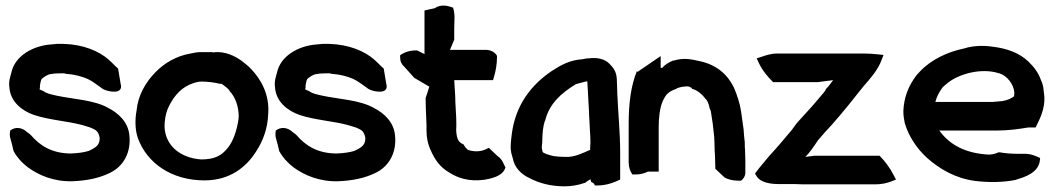

<svg xmlns="http://www.w3.org/2000/svg" viewBox="-20 -644 3726 678"><path d="M13 -337C16 -285 57 -253 100 -238C154 -220 222 -216 272 -202C283 -198 294 -196 300 -193H301C322 -184 327 -179 332 -158C333 -132 319 -123 293 -111C277 -106 256 -103 231 -102C162 -102 120 -131 89 -167C84 -172 83 -172 76 -177C57 -196 32 -196 16 -183C14 -173 14 -163 17 -154C21 -140 25 -125 28 -110L29 -109C39 -90 56 -70 80 -52C116 -26 169 -2 236 -4C290 -6 331 -16 365 -32C418 -56 443 -108 437 -165C433 -214 397 -245 362 -263C313 -291 237 -294 181 -306C159 -311 144 -314 134 -322C131 -324 121 -327 120 -328C120 -329 120 -331 121 -334V-342C122 -348 124 -360 127 -365C133 -371 149 -381 156 -382H157C166 -384 177 -385 190 -385H207C207 -385 210 -384 214 -383H217C243 -381 270 -374 290 -365C309 -356 324 -343 343 -330C359 -320 418 -308 406 -348L397 -402C388 -409 380 -419 363 -434C330 -463 275 -487 205 -489H180C174 -488 169 -488 159 -487C95 -482 32 -446 20 -387C17 -375 10 -358 13 -337Z M462 -252C457 -225 456 -187 467 -156C499 -68 586 -7 702 -7C792 -7 850 -54 885 -110C909 -147 925 -190 927 -240C933 -310 901 -365 866 -401C856 -412 846 -419 836 -427V-428H835C813 -444 776 -465 733 -459C733 -459 731 -460 726 -460H690C677 -460 666 -458 653 -455C604 -447 560 -421 530 -390C494 -354 467 -307 462 -252ZM561 -196C561 -220 565 -241 572 -259C588 -296 613 -329 649 -345C661 -350 677 -356 690 -356C713 -356 736 -353 757 -348H763C774 -339 785 -333 791 -323V-322C810 -303 823 -269 823 -232C823 -230 822 -228 822 -222C817 -186 804 -145 783 -120C761 -94 738 -81 690 -81C619 -86 564 -128 561 -196Z M951 -337C954 -285 995 -253 1038 -238C1092 -220 1160 -216 1210 -202C1221 -198 1232 -196 1238 -193H1239C1260 -184 1265 -179 1270 -158C1271 -132 1257 -123 1231 -111C1215 -106 1194 -103 1169 -102C1100 -102 1058 -131 1027 -167C1022 -172 1021 -172 1014 -177C995 -196 970 -196 954 -183C952 -173 952 -163 955 -154C959 -140 963 -125 966 -110L967 -109C977 -90 994 -70 1018 -52C1054 -26 1107 -2 1174 -4C1228 -6 1269 -16 1303 -32C1356 -56 1381 -108 1375 -165C1371 -214 1335 -245 1300 -263C1251 -291 1175 -294 1119 -306C1097 -311 1082 -314 1072 -322C1069 -324 1059 -327 1058 -328C1058 -329 1058 -331 1059 -334V-342C1060 -348 1062 -360 1065 -365C1071 -371 1087 -381 1094 -382H1095C1104 -384 1115 -385 1128 -385H1145C1145 -385 1148 -384 1152 -383H1155C1181 -381 1208 -374 1228 -365C1247 -356 1262 -343 1281 -330C1297 -320 1356 -308 1344 -348L1335 -402C1326 -409 1318 -419 1301 -434C1268 -463 1213 -487 1143 -489H1118C1112 -488 1107 -488 1097 -487C1033 -482 970 -446 958 -387C955 -375 948 -358 951 -337Z M1393 -441C1393 -427 1398 -417 1408 -408L1443 -369L1496 -338C1492 -325 1488 -312 1483 -298V-296C1483 -273 1484 -253 1485 -230C1485 -214 1487 -201 1486 -187V-186C1486 -158 1491 -134 1502 -111C1515 -82 1533 -54 1566 -35C1595 -16 1636 -2 1688 -9H1689C1711 -13 1752 -20 1763 -48L1765 -52C1757 -68 1754 -81 1737 -93L1706 -122L1696 -117C1679 -109 1658 -107 1634 -114C1629 -117 1622 -124 1617 -134C1600 -141 1593 -151 1591 -182V-189C1592 -202 1591 -216 1591 -227V-228L1588 -283C1588 -311 1585 -335 1584 -361H1721L1724 -371C1730 -391 1735 -416 1735 -442V-447C1728 -459 1714 -468 1695 -468H1569L1584 -504V-545L1585 -582C1585 -595 1583 -607 1580 -617C1561 -624 1537 -630 1515 -615L1479 -607V-453L1453 -466H1449C1426 -466 1407 -459 1393 -449Z M1785 -106C1787 -97 1789 -92 1791 -84C1797 -52 1821 -28 1850 -15C1884 3 1925 14 1974 14C1996 14 2022 10 2044 2H2046C2051 -3 2058 -7 2065 -11L2068 -1L2073 1C2075 3 2077 4 2077 4L2081 11H2089C2120 11 2148 1 2170 -10V-104C2170 -174 2163 -242 2160 -310L2159 -340C2158 -377 2159 -392 2132 -419C2105 -446 2064 -438 2059 -438C2051 -438 2043 -436 2038 -435C1990 -432 1959 -413 1928 -393C1857 -345 1800 -274 1787 -169C1785 -149 1781 -127 1785 -107ZM1893 -123C1893 -127 1895 -137 1895 -148C1895 -172 1898 -200 1904 -217V-218H1905C1920 -279 1963 -316 2014 -347C2014 -347 2054 -358 2054 -357V-356C2056 -318 2058 -286 2060 -248C2060 -232 2063 -201 2063 -187V-186C2064 -171 2065 -158 2065 -142L2064 -123V-115C2039 -104 2008 -88 1977 -90H1976C1961 -90 1946 -91 1934 -93C1917 -97 1898 -103 1896 -108Z M2200 -71C2200 -54 2205 -39 2213 -28H2226C2242 -28 2256 -32 2268 -38H2306V-197C2306 -227 2310 -264 2320 -286V-287C2325 -297 2331 -308 2338 -314C2346 -322 2359 -327 2368 -330L2370 -332C2380 -336 2392 -339 2409 -339C2409 -339 2422 -337 2424 -330H2426C2444 -324 2458 -312 2470 -297V-295H2471C2478 -290 2482 -279 2485 -266V-264L2490 -252C2495 -224 2499 -193 2502 -161L2503 -138C2503 -121 2504 -107 2505 -90C2505 -76 2506 -61 2506 -48L2539 -17C2550 -11 2567 -6 2586 -6H2597C2605 -12 2612 -22 2612 -34V-78C2612 -90 2611 -101 2611 -111V-114C2610 -121 2610 -130 2610 -138V-142C2608 -156 2607 -170 2606 -185V-186C2603 -205 2600 -229 2597 -250C2593 -278 2583 -308 2572 -334C2551 -378 2513 -415 2451 -428C2418 -436 2391 -440 2359 -430H2356C2341 -423 2328 -416 2318 -404C2318 -404 2316 -404 2313 -405V-446L2231 -390L2229 -393C2208 -342 2200 -278 2200 -208Z M2646 -31 2651 -23C2666 3 2706 6 2732 6H2787C2795 6 2805 7 2816 7H3070C3092 7 3112 3 3129 -4L3144 -10L3136 -25C3123 -51 3105 -75 3086 -94H2855C2844 -93 2836 -91 2824 -90C2841 -107 2854 -127 2868 -148C2883 -166 2900 -185 2917 -203C2956 -247 2992 -292 3029 -339C3052 -365 3081 -398 3093 -432L3100 -450L3081 -452C3047 -456 3015 -455 2982 -455H2724C2702 -455 2682 -448 2668 -443L2652 -438L2659 -423C2672 -395 2690 -374 2710 -354H2868L2922 -361C2915 -351 2905 -338 2896 -329V-328C2894 -323 2891 -320 2888 -316C2872 -298 2853 -274 2838 -258L2798 -214C2789 -204 2783 -194 2776 -185C2749 -153 2725 -124 2697 -94C2679 -72 2662 -53 2646 -31Z M3170 -252C3170 -236 3172 -223 3175 -209C3189 -162 3218 -119 3253 -87C3298 -47 3354 -14 3424 -5C3474 1 3524 0 3568 -9H3569V-10C3601 -19 3647 -35 3652 -77L3653 -86C3638 -93 3621 -101 3598 -101H3569C3549 -101 3528 -103 3511 -106H3506C3498 -103 3491 -99 3473 -98C3389 -102 3333 -133 3297 -183H3498C3540 -183 3576 -188 3612 -194H3637C3651 -222 3670 -258 3668 -302L3665 -328C3664 -340 3661 -350 3656 -361C3646 -389 3630 -409 3611 -427C3580 -457 3536 -473 3486 -479C3453 -484 3416 -483 3385 -473C3326 -461 3267 -433 3228 -391C3221 -384 3214 -376 3207 -365C3186 -334 3172 -297 3170 -253ZM3283 -284C3288 -303 3295 -316 3306 -332C3311 -339 3318 -344 3329 -353C3366 -382 3445 -406 3508 -385H3509C3535 -377 3560 -348 3562 -316C3562 -314 3561 -311 3561 -304C3550 -296 3538 -290 3519 -287L3496 -285C3490 -284 3484 -284 3477 -284Z"/></svg>

Font: SolarCharger
Style: 950
Weight: 900
Designer: Mew Too
Foundry: Cannot Into Space Fonts/KineticPlasma Fonts
Version: Version 1.100